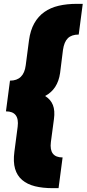

<svg xmlns="http://www.w3.org/2000/svg" viewBox="-20 -860 451 1000"><path d="M390 -680Q353 -680 333.5 -661Q314 -642 308 -600L293 -480Q281 -395 215 -360Q244 -342 255.5 -313Q267 -284 261 -240L245 -120Q235 -40 306 -40L285 120H255Q202 120 162 110Q122 100 95.5 77.5Q69 55 58.5 19Q48 -17 55 -70L72 -200Q82 -280 11 -280L32 -440Q104 -440 114 -520L131 -650Q138 -702 158.5 -738.5Q179 -775 211 -797.5Q243 -820 285.5 -830Q328 -840 381 -840H411Z"/></svg>

Font: Tanohe Sans Black
Style: Italic
Weight: 900
Designer: Village Type and Design LLC & Cristiano Sobral
Foundry: Cooper Hewitt Smithsonian Design Museum
Version: Version 1.00;January 12, 2020;FontCreator 12.0.0.2547 64-bit